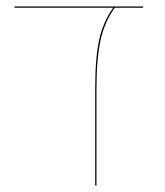

<svg xmlns="http://www.w3.org/2000/svg" viewBox="-20 -577 514 597"><path d="M425 -553H337Q306 -511 293 -453.5Q280 -396 280 -300V0H276V-300Q276 -398 288.5 -454Q301 -510 332 -553H25V-557H425Z"/></svg>

Font: FiraGO Four
Style: Regular
Weight: 100
Designer: bBox Type
Foundry: bBox Type GmbH
Version: Version 1.001